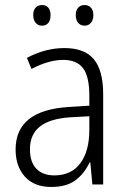

<svg xmlns="http://www.w3.org/2000/svg" viewBox="-20 -733 504 763"><path d="M390 -359V0H347L339 -87H336Q313 -40 277.5 -15Q242 10 184 10Q116 10 79 -31Q42 -72 42 -139Q42 -296 256 -308L335 -313V-353Q335 -429 310 -462Q285 -495 231 -495Q174 -495 105 -459L87 -503Q160 -542 236 -542Q316 -542 353 -497.5Q390 -453 390 -359ZM262 -267Q179 -262 139 -230.5Q99 -199 99 -140Q99 -89 124.5 -62.5Q150 -36 196 -36Q263 -36 299 -84Q335 -132 335 -217V-271ZM147 -713Q163 -713 172 -702.5Q181 -692 181 -673Q181 -653 172 -642Q163 -631 147 -631Q131 -631 121.5 -642.5Q112 -654 112 -673Q112 -692 121.5 -702.5Q131 -713 147 -713ZM316 -713Q332 -713 341.5 -702.5Q351 -692 351 -673Q351 -654 341.5 -642.5Q332 -631 316 -631Q300 -631 290.5 -642.5Q281 -654 281 -673Q281 -692 290.5 -702.5Q300 -713 316 -713Z"/></svg>

Font: Noto Sans UI NarrowLight
Style: Regular
Weight: 300
Width: 4
Designer: Monotype Design Team
Foundry: Monotype Imaging Inc.
Version: Version 1.001